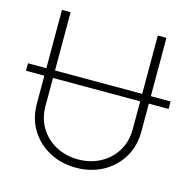

<svg xmlns="http://www.w3.org/2000/svg" viewBox="-110 -834 948 953"><g transform="rotate(15 364.5 -357.5)"><path d="M731.2 -427.6V-389.2H629.6V-245.7Q629.6 -169.4 593.9 -111.3Q558.2 -53.3 497.5 -20.8Q436.8 11.7 361.2 11.7Q286.2 11.7 225.1 -21Q164.1 -53.6 128.4 -111.7Q92.7 -169.7 92.7 -245.7V-389.2H-1.8V-427.6H92.7V-727.3H137.1V-427.6H585.2V-727.3H629.6V-427.6ZM585.2 -389.2H137.1V-245.7Q137.1 -182.2 166.9 -133.7Q196.7 -85.2 247.5 -58.1Q298.3 -30.9 361.2 -30.9Q424.4 -30.9 475 -58.1Q525.6 -85.2 555.4 -133.7Q585.2 -182.2 585.2 -245.7Z"/></g></svg>

Font: Inter UI Extra Light
Style: Regular
Weight: 200
Designer: Rasmus Andersson
Foundry: rsms
Version: 3.2;8d6f07862